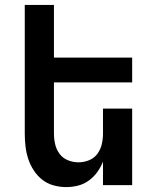

<svg xmlns="http://www.w3.org/2000/svg" viewBox="-20 -755 640 783"><path d="M250 8Q224 8 198.5 1Q173 -6 152.5 -22Q132 -38 117.5 -60.5Q103 -83 95 -107.5Q87 -132 84 -158Q81 -184 81 -210V-735H200V-520H519V-419H200V-210Q200 -188 205 -166.5Q210 -145 223 -127.5Q236 -110 257 -101.5Q278 -93 300 -93Q322 -93 343 -101.5Q364 -110 377 -127.5Q390 -145 395 -166.5Q400 -188 400 -210V-312H519V0H400V-96Q391 -73 376.5 -53Q362 -33 342 -18.5Q322 -4 298 2Q274 8 250 8Z"/></svg>

Font: Iosevka Extended
Style: Bold
Weight: 700
Width: 7
Monospace: yes
Designer: Belleve Invis
Foundry: Belleve Invis
Version: Version 32.5.0; ttfautohint (v1.8.4)